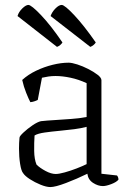

<svg xmlns="http://www.w3.org/2000/svg" viewBox="-20 -754 532 778"><path d="M184 4Q168 4 144.5 -5.5Q121 -15 101 -28Q81 -41 74 -52Q66 -61 61.5 -90Q57 -119 57 -152Q57 -164 57.5 -175Q58 -186 59 -196Q59 -202 75 -217Q91 -232 111.5 -246Q132 -260 146 -263Q154 -264 172.5 -265.5Q191 -267 210 -268Q237 -270 268.5 -272Q300 -274 331 -280V-417Q299 -432 266 -439Q233 -446 205 -446Q190 -446 176.5 -444Q163 -442 150 -439L133 -349Q129 -347 121 -344Q113 -341 103 -340Q96 -353 86 -378Q76 -403 70 -430Q94 -452 126.5 -467.5Q159 -483 193.5 -491.5Q228 -500 258 -500Q271 -500 293 -493Q315 -486 337.5 -474.5Q360 -463 375.5 -451Q391 -439 391 -429V-50L454 -43Q456 -41 458 -36.5Q460 -32 460 -26Q452 -16 431 -8Q410 0 397 0Q377 0 357 -13Q337 -26 334 -50Q291 -29 247.5 -12.5Q204 4 184 4ZM206 -49Q219 -49 242.5 -55.5Q266 -62 290.5 -71.5Q315 -81 331 -89V-240Q308 -234 281 -230.5Q254 -227 222 -224Q189 -221 161 -217Q133 -213 120 -205Q118 -175 118.5 -142Q119 -109 128 -87Q141 -74 164 -61.5Q187 -49 206 -49ZM211 -564 51 -689Q56 -706 70.5 -720Q85 -734 95 -734Q107 -734 146.5 -692.5Q186 -651 233 -582Q231 -578 225 -572.5Q219 -567 211 -564ZM346 -564 185 -689Q191 -706 205 -720Q219 -734 230 -734Q242 -734 281 -692.5Q320 -651 368 -582Q366 -578 360 -572.5Q354 -567 346 -564Z"/></svg>

Font: Texturina 72pt ExtraLight
Style: Regular
Weight: 200
Designer: Guillermo Torres Carreño
Foundry: Omnibus-Type
Version: Version 1.002; ttfautohint (v1.8.3)